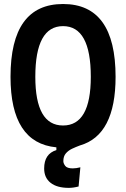

<svg xmlns="http://www.w3.org/2000/svg" viewBox="-20 -723 626 953"><path d="M321.3 209.5Q262.7 209.5 231 184.3Q199.2 159.2 199.2 113.3Q199.2 40.5 259.8 22V8.3Q32.2 -13.2 32.2 -341.8Q32.2 -703.1 293 -703.1Q553.7 -703.1 553.7 -341.8Q553.7 -51.8 376.5 -1Q356.9 6.3 338.1 15.1Q319.3 23.9 306.9 38.3Q294.4 52.7 294.4 77.1Q294.4 87.9 303.7 100.3Q313 112.8 341.3 112.8Q357.9 112.8 378.9 107.4L370.1 202.6Q344.2 209.5 321.3 209.5ZM293 -100.1Q430.7 -100.1 430.7 -341.8Q430.7 -593.3 293 -593.3Q155.3 -593.3 155.3 -341.8Q155.3 -100.1 293 -100.1Z"/></svg>

Font: Cascadia Mono PL SemiBold
Style: Regular
Weight: 600
Monospace: yes
Designer: Aaron Bell
Foundry: Saja Typeworks
Version: Version 2404.023; ttfautohint (v1.8.4)